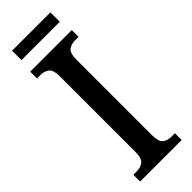

<svg xmlns="http://www.w3.org/2000/svg" viewBox="-278 -862 882 882"><g transform="rotate(-45 163.5 -420.5)"><path d="M29 0V-44H51Q75 -44 92.5 -56.5Q110 -69 110 -112V-601Q110 -645 92.5 -657.5Q75 -670 51 -670H29V-714H299V-670H276Q251 -670 234.5 -657.5Q218 -645 218 -601V-112Q218 -70 234.5 -57Q251 -44 276 -44H299V0ZM38 -780V-841H287V-780Z"/></g></svg>

Font: Noto Serif Armenian Condensed Medium
Style: Regular
Weight: 500
Width: 3
Designer: Monotype Design Team
Foundry: Monotype Imaging Inc.
Version: Version 2.008; ttfautohint (v1.8.4.7-5d5b)